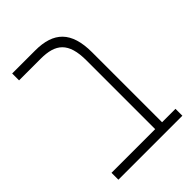

<svg xmlns="http://www.w3.org/2000/svg" viewBox="-178 -667 749 749"><g transform="rotate(-45 196.5 -293.0)"><path d="M27 0H380V-38H306V-424C306 -539 255 -586 154 -586H27V-548H146C228 -548 268 -517 268 -417V-38H27Z"/></g></svg>

Font: Noto Sans Hebrew Condensed ExtraLight
Style: Regular
Weight: 200
Width: 3
Designer: Monotype Design Team
Foundry: Monotype Imaging Inc.
Version: Version 2.004